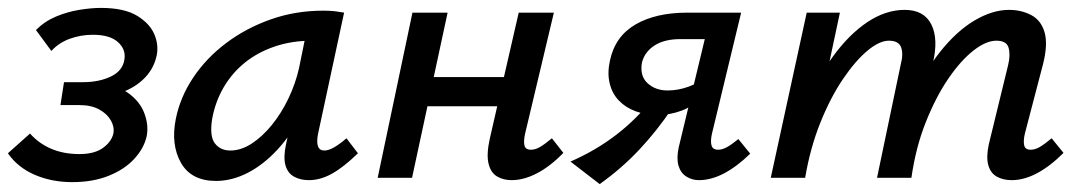

<svg xmlns="http://www.w3.org/2000/svg" viewBox="-32 -450 2737 486"><path d="M151 11Q99 11 56 -7.5Q13 -26 -12 -62L44 -112Q66 -87 97.5 -73.5Q129 -60 169 -60Q207 -60 228.5 -75.5Q250 -91 255 -112Q258 -129 248.5 -145.5Q239 -162 219 -173Q199 -184 169 -184H121L130 -242H178Q219 -242 249 -256.5Q279 -271 283 -300Q287 -325 266.5 -343.5Q246 -362 203 -362Q173 -362 145 -352Q117 -342 98 -321L59 -374Q81 -396 109.5 -408Q138 -420 168.5 -425Q199 -430 223 -430Q283 -430 316 -409.5Q349 -389 360 -360Q371 -331 363 -303Q355 -273 332 -250.5Q309 -228 274.5 -215.5Q240 -203 200 -203L204 -238Q259 -238 290.5 -216Q322 -194 333.5 -163Q345 -132 339 -104Q332 -74 307.5 -47.5Q283 -21 243 -5Q203 11 151 11Z M515 8Q452 8 426 -38Q400 -84 413 -149Q424 -204 457 -253.5Q490 -303 540.5 -341Q591 -379 653.5 -401Q716 -423 786 -423Q804 -423 816 -421.5Q828 -420 839 -418L773 -111Q765 -69 789 -69Q800 -69 814.5 -77.5Q829 -86 845 -100L874 -62Q838 -27 808.5 -10.5Q779 6 750 6Q728 6 712 -3Q696 -12 690.5 -32Q685 -52 692 -85L727 -243L775 -277Q760 -215 733 -162.5Q706 -110 670.5 -71.5Q635 -33 595 -12.5Q555 8 515 8ZM551 -69Q578 -69 605 -86.5Q632 -104 656 -133.5Q680 -163 698 -200.5Q716 -238 725 -278L746 -381L793 -344Q785 -346 776 -346.5Q767 -347 758 -347Q707 -347 664 -332.5Q621 -318 588.5 -292Q556 -266 534.5 -229.5Q513 -193 505 -149Q498 -105 512 -87Q526 -69 551 -69Z M1263 6Q1242 6 1226 -3.5Q1210 -13 1204.5 -36.5Q1199 -60 1208 -100L1281 -418H1370L1297 -111Q1293 -93 1295.5 -82Q1298 -71 1312 -71Q1323 -71 1335 -78Q1347 -85 1365 -100L1394 -63Q1361 -29 1327.5 -11.5Q1294 6 1263 6ZM924 0 1012 -418H1101L1011 0ZM1002 -181 1018 -255H1291L1275 -181Z M1737 6Q1720 6 1705.5 -3Q1691 -12 1685.5 -30.5Q1680 -49 1686 -77L1752 -351H1690Q1650 -351 1625 -335Q1600 -319 1593 -292Q1587 -258 1607 -239.5Q1627 -221 1658 -221Q1685 -221 1712 -231Q1739 -241 1761 -258L1749 -208Q1723 -181 1693.5 -170Q1664 -159 1634 -159Q1602 -159 1576.5 -168.5Q1551 -178 1534 -196Q1517 -214 1511 -240Q1505 -266 1512 -297Q1525 -358 1576.5 -388Q1628 -418 1708 -418H1844L1770 -111Q1766 -93 1769 -82Q1772 -71 1786 -71Q1796 -71 1808 -77.5Q1820 -84 1837 -98L1867 -61Q1833 -28 1800.5 -11Q1768 6 1737 6ZM1486 16 1412 -41Q1476 -69 1527.5 -108.5Q1579 -148 1618 -198L1668 -174Q1631 -119 1586.5 -71.5Q1542 -24 1486 16Z M2529 6Q2507 6 2491 -3Q2475 -12 2469.5 -32.5Q2464 -53 2471 -85L2520 -286Q2526 -311 2521 -329Q2516 -347 2490 -347Q2464 -347 2432 -322Q2400 -297 2368.5 -251Q2337 -205 2311.5 -141Q2286 -77 2275 0H2213Q2235 -105 2270 -185Q2305 -265 2347 -318Q2389 -371 2434.5 -398Q2480 -425 2522 -425Q2553 -425 2578 -412Q2603 -399 2612 -368.5Q2621 -338 2608 -287L2562 -111Q2558 -93 2560.5 -82Q2563 -71 2577 -71Q2588 -71 2600 -78Q2612 -85 2630 -100L2660 -63Q2626 -29 2593 -11.5Q2560 6 2529 6ZM1919 0 2010 -418H2094L2005 0ZM1951 0Q1971 -94 2003 -172Q2035 -250 2076 -306.5Q2117 -363 2163.5 -394Q2210 -425 2258 -425Q2307 -425 2325.5 -388Q2344 -351 2329 -289L2261 0H2188L2248 -287Q2255 -313 2249 -330Q2243 -347 2218 -347Q2194 -347 2163.5 -321.5Q2133 -296 2101.5 -249.5Q2070 -203 2044.5 -139.5Q2019 -76 2006 0Z"/></svg>

Font: Ysabeau Infant SemiBold
Style: Italic
Weight: 600
Italic angle: -12°
Designer: Christian Thalmann (Catharsis Fonts)
Version: Version 2.002; featfreeze: ss01,ss02,lnum